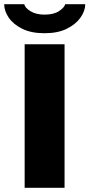

<svg xmlns="http://www.w3.org/2000/svg" viewBox="-38 -899 428 919"><path d="M175 -740Q111 -740 68 -761.5Q25 -783 3.5 -815Q-18 -847 -18 -879H78Q82 -861 108.5 -845Q135 -829 175 -829Q220 -829 245.5 -846.5Q271 -864 274 -879H370Q370 -847 347.5 -815Q325 -783 282 -761.5Q239 -740 175 -740ZM80 0V-687H271V0Z"/></svg>

Font: Archivo SemiExpanded ExtraBold
Style: Regular
Weight: 800
Width: 6
Designer: Hector Gatti
Foundry: Omnibus-Type
Version: Version 2.001; ttfautohint (v1.8.3)